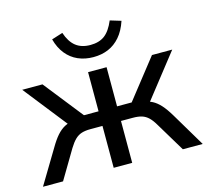

<svg xmlns="http://www.w3.org/2000/svg" viewBox="-102 -832 1035 952"><g transform="rotate(-15 415.0 -356.0)"><path d="M5 0 109 -173Q130 -209 149 -230.5Q168 -252 189.5 -263.5Q211 -275 241 -278L220 -250L30 -491H134L293 -290H368V-491H463V-290H538L696 -491H800L611 -250L590 -278Q619 -275 640 -264Q661 -253 680.5 -231.5Q700 -210 722 -173L825 0H723L634 -148Q619 -174 604 -188.5Q589 -203 570.5 -209Q552 -215 524 -215H463V0H368V-215H307Q279 -215 260.5 -209Q242 -203 227 -188.5Q212 -174 196 -148L108 0ZM414 -556Q371 -556 335.5 -571.5Q300 -587 275 -618Q250 -649 238 -694L295 -712Q311 -664 340 -641Q369 -618 415 -618Q460 -618 488.5 -639.5Q517 -661 538 -711L594 -694Q578 -646 551.5 -615.5Q525 -585 490.5 -570.5Q456 -556 414 -556Z"/></g></svg>

Font: Nunito Sans 10pt Medium
Style: Regular
Weight: 500
Designer: Vernon Adams
Foundry: Vernon Adams
Version: Version 3.101;gftools[0.9.27]